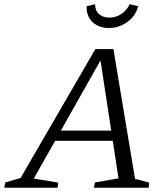

<svg xmlns="http://www.w3.org/2000/svg" viewBox="-37 -884 783 904"><path d="M599 -41Q617 -38 633.5 -33Q650 -28 665 -24L663 0H405L410 -25L521 -44L432 -627L450 -624L122 -43Q151 -39 179.5 -34Q208 -29 237 -24L234 0H-17L-12 -25L60 -46L412 -653H497ZM190 -221 214 -269H530L536 -221ZM475 -752Q443 -752 418.5 -765.5Q394 -779 381.5 -802.5Q369 -826 371 -855L411 -864Q410 -836 428.5 -818.5Q447 -801 478 -801Q509 -801 535.5 -819Q562 -837 573 -864L613 -855Q607 -826 586.5 -802.5Q566 -779 537 -765.5Q508 -752 475 -752Z"/></svg>

Font: Piazzolla Thin Light
Style: Italic
Weight: 300
Italic angle: -11.3°
Version: Version 2.005